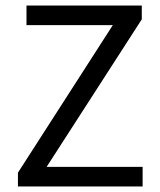

<svg xmlns="http://www.w3.org/2000/svg" viewBox="-20 -676 579 696"><path d="M45 0H497V-71H149L494 -606V-656H76V-585H389L45 -50Z"/></svg>

Font: SSansPro
Style: Regular
Weight: 400
Designer: Paul D. Hunt
Foundry: Adobe Systems Incorporated
Version: Version 3.006;hotconv 1.0.111;makeotfexe 2.5.65597